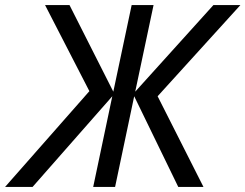

<svg xmlns="http://www.w3.org/2000/svg" viewBox="-70 -734 964 754"><path d="M-50 0 281 -376 107 -714H203L375 -374L447 -714H533L461 -374L768 -714H874L549 -356L729 0H630L457 -356L382 0H296L371 -356L58 0Z"/></svg>

Font: Manna Sans
Style: Italic
Weight: 400
Italic angle: -12°
Designer: Monotype Design Team
Foundry: Monotype Imaging Inc.
Version: Version 2.001.1; ttfautohint (v1.8.2)